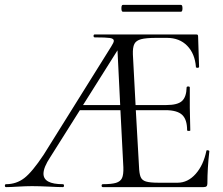

<svg xmlns="http://www.w3.org/2000/svg" viewBox="-58 -766 912 786"><path d="M791 -151Q794 -151 797 -149.5Q800 -148 799 -147Q791 -77 791 -15Q791 -7 787.5 -3.5Q784 0 775 0H363Q358 0 358 -6Q358 -12 363 -12Q399 -12 417 -17.5Q435 -23 441.5 -37Q448 -51 447 -81L435 -315H269L148 -123Q120 -81 120 -55Q120 -12 199 -12Q204 -12 204 -6Q204 0 199 0Q181 0 143 -2Q101 -4 73 -4Q49 -4 15 -2Q-15 0 -33 0Q-38 0 -38 -6Q-38 -12 -33 -12Q9 -12 41.5 -37Q74 -62 121 -133L397 -575Q408 -592 408 -599Q408 -608 392 -610.5Q376 -613 330 -613Q325 -613 325 -619Q325 -625 330 -625H745Q750 -625 751.5 -623Q753 -621 753 -616L757 -492Q756 -488 749.5 -488.5Q743 -489 744 -492Q740 -546 708.5 -578.5Q677 -611 625 -611H583Q540 -611 519.5 -605.5Q499 -600 492 -586Q485 -572 486 -543L497 -336H623Q669 -336 687 -352.5Q705 -369 706 -408Q706 -412 712.5 -412Q719 -412 719 -408V-325Q719 -302 721 -232Q721 -230 714.5 -230Q708 -230 708 -233Q708 -277 687.5 -296Q667 -315 619 -315H498L511 -85Q512 -56 517.5 -42Q523 -28 539.5 -23Q556 -18 591 -18H669Q711 -18 743 -54Q775 -90 787 -149Q787 -151 791 -151ZM282 -336H434L423 -560ZM439 -732Q439 -746 445 -746H683Q689 -746 689 -732Q689 -718 683 -718H445Q439 -718 439 -732Z"/></svg>

Font: Cormorant Upright
Style: Regular
Weight: 400
Designer: Christian Thalmann (Catharsis Fonts)
Foundry: Catharsis Fonts
Version: Version 3.302